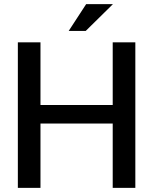

<svg xmlns="http://www.w3.org/2000/svg" viewBox="-20 -905 738 925"><path d="M66 -701H175V-399H523V-701H632V0H523V-310H175V0H66ZM311 -756 395 -885H524L393 -756Z"/></svg>

Font: LT Superior Semi-bold
Style: Regular
Weight: 600
Designer: Daniel Lyons
Foundry: LyonsType
Version: Version 1.0